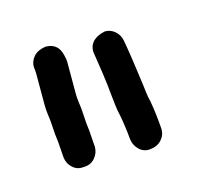

<svg xmlns="http://www.w3.org/2000/svg" viewBox="-47 -800 353 318"><g transform="rotate(-15 129.5 -641.5)"><path d="M192.4 -644.5Q193.4 -636.7 194.3 -628.9Q195.3 -621.1 197.3 -613.3Q199.2 -602.5 200.7 -590.3Q202.1 -578.1 203.1 -564.5Q203.1 -553.7 195.8 -545.9Q188.5 -538.1 175.8 -537.1Q165 -536.1 157.2 -543.9Q149.4 -551.8 148.4 -562.5Q146.5 -584 142.6 -604.5Q140.6 -612.3 139.6 -621.1Q138.7 -629.9 137.7 -637.7Q135.7 -660.2 132.8 -679.7Q129.9 -699.2 127 -717.8Q127 -739.3 154.3 -745.1Q164.1 -745.1 171.4 -738.8Q178.7 -732.4 180.7 -722.7Q183.6 -707 186.5 -687Q189.5 -667 192.4 -644.5ZM82 -644.5Q84 -631.8 84.5 -619.1Q85 -606.4 86.9 -592.8L88.9 -564.5Q88.9 -553.7 81.5 -545.4Q74.2 -537.1 61.5 -537.1Q50.8 -536.1 43 -543.5Q35.2 -550.8 34.2 -561.5L32.2 -588.9Q30.3 -601.6 29.8 -613.8Q29.3 -626 27.3 -638.7Q26.4 -646.5 26.4 -654.3Q26.4 -662.1 26.4 -669.9V-685.5V-697.3Q26.4 -702.1 26.4 -707Q26.4 -711.9 25.4 -718.8Q25.4 -728.5 32.2 -736.3Q39.1 -744.1 52.7 -746.1Q74.2 -746.1 79.1 -724.6Q81.1 -717.8 81.1 -711.4Q81.1 -705.1 81.1 -697.3V-684.6V-669.9Q81.1 -663.1 81.1 -657.2Q81.1 -651.4 82 -644.5Z"/></g></svg>

Font: Coming Soon
Style: Regular
Weight: 400
Designer: Dathan Boardman
Foundry: Open Window
Version: Version 1.002